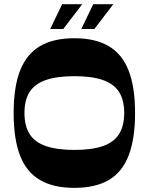

<svg xmlns="http://www.w3.org/2000/svg" viewBox="-20 -897 719 929"><path d="M339.7 12Q238.7 12 173.5 -26Q108.3 -64 77.1 -144.2Q46 -224.3 46 -350Q46 -476.7 77.5 -556.3Q109 -636 173.8 -674Q238.7 -712 339.7 -712Q440.8 -712 505.6 -674Q570.5 -636 602 -556.3Q633.5 -476.7 633.5 -350Q633.5 -224.3 602.3 -144.2Q571.2 -64 506.3 -26Q441.5 12 339.7 12ZM339.7 -171.6Q425.1 -171.6 478.3 -190.4Q531.4 -209.1 556.2 -248.5Q581 -287.9 581 -350Q581 -412.8 556.2 -451.8Q531.4 -490.9 478.3 -509.6Q425.1 -528.4 339.7 -528.4Q255 -528.4 201.5 -509.6Q148 -490.9 123.2 -451.8Q98.4 -412.8 98.4 -350Q98.4 -287.9 123.2 -248.5Q148 -209.1 201.5 -190.4Q255 -171.6 339.7 -171.6ZM286 -756.6H222.9L280.6 -876.7H377.8ZM436.5 -756.6H373.4L431.2 -876.7H528.3Z"/></svg>

Font: Ojuju ExtraLight
Style: Regular
Weight: 200
Designer: Chisaokwu Joboson, Mirko Velimirovic
Foundry: Udi Foundry
Version: Version 1.000